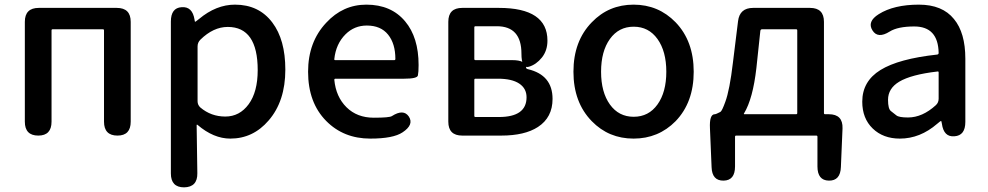

<svg xmlns="http://www.w3.org/2000/svg" viewBox="-20 -584 4254 827"><path d="M145 0Q87 0 87 -60V-490Q87 -550 147 -550H483Q543 -550 543 -490V-60Q543 0 486 0Q428 0 428 -60V-453Q428 -458 423 -458H207Q202 -458 202 -453V-60Q202 0 145 0Z M773 223Q716 223 716 163V-491Q716 -550 762 -553Q809 -557 818 -499Q819 -490 820.5 -490Q822 -490 837 -502Q911 -564 992 -564Q1095 -564 1153 -487Q1209 -413 1209 -284Q1209 -148 1137 -65Q1070 13 972 13Q900 13 831 -46Q827 -49 827 -44L830 162Q831 222 773 223ZM1090 -282Q1090 -468 961 -468Q899 -468 843 -413Q831 -401 831 -384V-148Q831 -132 843 -121Q889 -82 950.5 -82Q1012 -82 1051 -135Q1090 -188 1090 -282Z M1575 13Q1460 13 1385 -63Q1307 -142 1307 -275Q1307 -403 1385 -486Q1457 -564 1558 -564Q1665 -564 1725 -492Q1783 -423 1783 -304Q1783 -273 1780 -259Q1777 -245 1721 -245H1425Q1420 -245 1420 -240Q1427 -167 1472.5 -122Q1518 -77 1590 -77Q1658 -77 1668 -84Q1718 -116 1741 -82Q1764 -47 1714 -14Q1674 13 1575 13ZM1420 -330Q1419 -325 1424 -325H1678Q1683 -325 1683 -330Q1683 -396 1651.5 -435Q1620 -474 1560 -474Q1506 -474 1468 -436Q1427 -395 1420 -330Z M1971 0Q1911 0 1911 -60V-490Q1911 -550 1971 -550H2129Q2338 -550 2338 -409Q2338 -366 2314 -336Q2290 -306 2258 -296.5Q2226 -287 2226 -353Q2226 -471 2120 -471H2028Q2023 -471 2023 -466V-330Q2023 -325 2028 -325H2186Q2246 -325 2246 -293Q2246 -288 2254 -286Q2360 -261 2360 -158Q2360 -78 2297 -37Q2240 0 2139 0ZM2023 -85Q2023 -80 2028 -80H2129Q2248 -80 2248 -165Q2248 -203 2216.5 -224Q2185 -245 2125 -245H2028Q2023 -245 2023 -240Z M2529 -62Q2450 -143 2450 -275Q2450 -407 2529 -488Q2602 -564 2709 -564Q2816 -564 2890 -488Q2968 -407 2968 -275Q2968 -143 2890 -62Q2816 13 2709 13Q2602 13 2529 -62ZM2607 -134Q2645 -81 2709.5 -81Q2774 -81 2812 -134Q2850 -187 2850 -275Q2850 -363 2812 -416Q2774 -469 2709.5 -469Q2645 -469 2607 -416Q2569 -363 2569 -275Q2569 -187 2607 -134Z M3097 194Q3047 195 3045 136L3038 -31Q3035 -92 3059 -92Q3064 -92 3083 -102Q3090 -106 3104 -145Q3123 -196 3137 -315L3159 -493Q3166 -550 3224 -550H3469Q3529 -550 3529 -490V-97Q3529 -92 3534 -92H3550Q3611 -92 3609 -31L3602 135Q3600 195 3550 194Q3501 193 3501 133V5Q3501 0 3496 0H3151Q3146 0 3146 5V133Q3146 193 3097 194ZM3185 -96Q3182 -92 3187 -92H3409Q3414 -92 3414 -97V-453Q3414 -458 3409 -458H3263Q3256 -458 3255 -451L3238 -291Q3223 -159 3185 -96Z M3856 13Q3784 13 3739 -30.5Q3694 -74 3694 -146Q3694 -234 3772.5 -282.5Q3851 -331 4017 -349Q4023 -350 4023 -356Q4021 -470 3918 -470Q3847 -470 3812 -448Q3761 -416 3738 -453Q3714 -491 3765 -523Q3830 -564 3938 -564Q4039 -564 4089 -502Q4138 -443 4138 -331V-59Q4138 0 4091 3Q4045 7 4037 -51L4036 -56Q4035 -63 4033 -63Q4031 -63 4017 -51Q3943 13 3856 13ZM3891 -78Q3953 -78 4011 -131Q4023 -142 4023 -159V-272Q4023 -277 4018 -276Q3905 -263 3853 -232Q3805 -203 3805 -154Q3805 -115 3817.5 -105.5Q3830 -96 3841 -87Q3852 -78 3891 -78Z"/></svg>

Font: Resource Han Rounded CN Medium
Style: Regular
Weight: 500
Designer: Cyano Hao (round all glyphs); Ryoko NISHIZUKA 西塚涼子 (kana, bopomofo & ideographs); Paul D. Hunt (Latin, Greek & Cyrillic)
Foundry: Cyano Hao
Version: 0.990